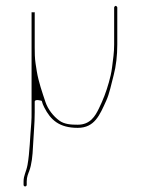

<svg xmlns="http://www.w3.org/2000/svg" viewBox="-20 -512 492 672"><path d="M90.5 -469.2 90.5 -120C90.5 -106.9 90.6 -94.9 89.5 -82C85.3 -36.1 84.1 22.4 76.3 65.2C71.7 90.3 62.5 101.5 62.5 123V135C62.5 138.1 65 140.5 68 140.5C71 140.5 73.5 138.1 73.5 135V123C73.5 106.6 79.1 95.3 82.3 86.6C90.8 64 94.1 33.1 95.5 0.5C97.4 -41.6 101.5 -78.3 101.5 -119V-156C101.5 -166.9 126.1 -159 126.1 -159C128.4 -149.9 131.1 -143.7 135.1 -135.8C157.2 -92.3 187.3 -64.5 252 -64.5C311.2 -64.5 328.9 -109.3 351.6 -159.1C363.3 -184.6 369.4 -217.2 377.9 -249.2C386.2 -280.3 390.5 -317.9 390.5 -356V-486C390.5 -488 387 -491.5 385 -491.5C383 -491.5 379.5 -488 379.5 -486V-356C379.5 -327.4 375.7 -304.7 372.4 -277.6C369.9 -256.8 365.8 -240.5 361 -223.6C351.3 -189.4 341.3 -163.5 326.3 -132.6C313.3 -105.9 296 -75.5 252 -75.5C228.9 -75.5 205.5 -76.8 187.6 -89.9C166.9 -105.1 147.9 -128.8 139.1 -155C128.1 -188.1 115 -224.7 108.7 -263L104.6 -289.1C101.7 -308.1 101.5 -327.9 101.5 -346V-469.2C98.7 -468.8 93.8 -468.7 90.5 -469.2Z"/></svg>

Font: CiSf OpenHand
Style: Hln
Weight: 400
Foundry: Cannot Into Space Fonts
Version: Version 0.7892